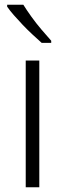

<svg xmlns="http://www.w3.org/2000/svg" viewBox="-20 -786 273 806"><path d="M145 0H88V-532H145ZM78 -766Q91 -745 111 -717Q131 -689 154 -662Q177 -635 195 -615V-606H155Q137 -622 116 -641.5Q95 -661 75 -682Q55 -703 38 -722.5Q21 -742 10 -758V-766Z"/></svg>

Font: Noto Sans Symbols Light
Style: Regular
Weight: 300
Version: Version 2.002